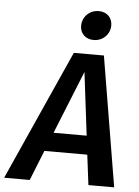

<svg xmlns="http://www.w3.org/2000/svg" viewBox="-104 -970 738 1017"><g transform="rotate(5 265.5 -461.5)"><path d="M365 -768C414 -768 452 -805 452 -853C452 -893 424 -923 380 -923C331 -923 293 -886 293 -837C293 -798 321 -768 365 -768ZM405 0H542L427 -691H267L-43 0H93L157 -160H385ZM197 -260 332 -595 373 -260Z"/></g></svg>

Font: Fira Sans Medium
Style: Italic
Weight: 500
Italic angle: -8°
Designer: bBox Type GmbH & Carrois Corporate GbR & Edenspiekermann AG
Foundry: bBox Type GmbH & Carrois Corporate GbR & Edenspiekermann AG
Version: Version 4.301;PS 004.301;hotconv 1.0.88;makeotf.lib2.5.64775